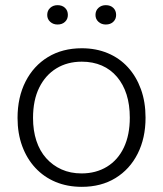

<svg xmlns="http://www.w3.org/2000/svg" viewBox="-20 -716 632 744"><path d="M297 8Q241 8 195.5 -11Q150 -30 117 -65.5Q84 -101 66 -150Q48 -199 48 -259Q48 -339 79 -400Q110 -461 166 -495Q222 -529 297 -529Q352 -529 397.5 -510Q443 -491 475.5 -455.5Q508 -420 526 -370.5Q544 -321 544 -260Q544 -181 513.5 -120.5Q483 -60 427.5 -26Q372 8 297 8ZM296 -44Q352 -44 394.5 -70Q437 -96 460 -144.5Q483 -193 483 -260Q483 -310 470.5 -349.5Q458 -389 433.5 -418Q409 -447 374.5 -462Q340 -477 297 -477Q241 -477 198.5 -451Q156 -425 132 -376.5Q108 -328 108 -259Q108 -210 121 -170.5Q134 -131 159 -103Q184 -75 218.5 -59.5Q253 -44 296 -44ZM390 -621Q373 -621 361.5 -631.5Q350 -642 350 -658Q350 -675 361.5 -685.5Q373 -696 390 -696Q408 -696 419 -685.5Q430 -675 430 -658Q430 -642 419 -631.5Q408 -621 390 -621ZM203 -621Q186 -621 174.5 -631.5Q163 -642 163 -658Q163 -675 174.5 -685.5Q186 -696 203 -696Q221 -696 232 -685.5Q243 -675 243 -658Q243 -642 232 -631.5Q221 -621 203 -621Z"/></svg>

Font: Mona Sans ExtraLight Light
Style: Regular
Weight: 300
Version: Version 2.000